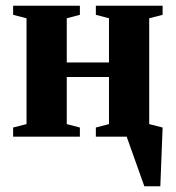

<svg xmlns="http://www.w3.org/2000/svg" viewBox="-20 -479 616 673"><path d="M550 -32 542 174H486L424 0H316V-32L362 -44V-209H214V-44L260 -32V0H26V-32L73 -44V-415L26 -427V-459H260V-427L214 -415V-260H362V-415L316 -427V-459H550V-427L503 -415V-44Z"/></svg>

Font: Libra Serif Modern
Style: Bold
Weight: 700
Designer: Stefan Peev, Context Ltd
Foundry: Ascender Corporation
Version: Version 1.000